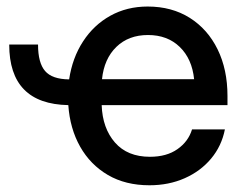

<svg xmlns="http://www.w3.org/2000/svg" viewBox="-20 -547 737 579"><path d="M430.7 11.7Q358.4 11.7 305.4 -19.3Q252.4 -50.3 221.7 -104.7Q190.9 -159.2 186 -230Q7.8 -233.4 7.8 -412.6H94.7Q94.7 -357.4 116 -332.8Q137.2 -308.1 188.5 -307.6Q198.2 -372.6 230.5 -422.1Q262.7 -471.7 312.7 -499.5Q362.8 -527.3 425.3 -527.3Q498 -527.3 552.2 -493.2Q606.4 -459 636.2 -398.2Q666 -337.4 666 -257.8V-230H286.6Q289.1 -160.2 326.7 -117.2Q364.3 -74.2 432.1 -74.2Q482.4 -74.2 515.1 -97.2Q547.9 -120.1 559.1 -156.7H658.2Q648.4 -106.9 616.7 -68.8Q585 -30.8 536.9 -9.5Q488.8 11.7 430.7 11.7ZM287.6 -308.1H565.4Q559.1 -369.6 522 -405.5Q484.9 -441.4 426.3 -441.4Q367.7 -441.4 330.8 -405.5Q293.9 -369.6 287.6 -308.1Z"/></svg>

Font: Inter Display Medium
Style: Regular
Weight: 500
Designer: Rasmus Andersson
Foundry: rsms
Version: Version 4.001;git-9221beed3